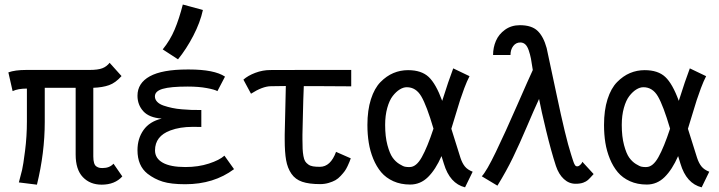

<svg xmlns="http://www.w3.org/2000/svg" viewBox="-20 -804 3145 840"><path d="M371.6 -498Q408.7 -498 427.7 -505.4Q446.8 -512.7 459.5 -529.3L511.7 -471.2Q485.4 -441.4 457 -431.4Q428.7 -421.4 388.2 -419.9V-119.6Q388.2 -102.1 391.6 -91.1Q395 -80.1 401.9 -75.7Q408.7 -71.3 414.3 -70.1Q419.9 -68.8 428.7 -68.8Q459.5 -68.8 476.6 -87.9L515.1 -32.2Q482.4 3.9 424.8 3.9Q374 3.9 342.5 -29.1Q311 -62 311 -127.9V-419.9H175.8V-270.5Q175.8 -135.3 141.6 3.9L62.5 -5.9Q71.8 -41 76.7 -60.8Q81.5 -80.6 89.6 -144Q97.7 -207.5 97.7 -272.5V-416.5Q58.6 -416.5 35.2 -405.3L16.6 -487.3Q45.4 -498 95.2 -498Z M691.9 -587.9Q724.1 -627.4 743.9 -674.3Q763.7 -721.2 779.8 -784.2L867.7 -760.3Q856 -706.1 825.7 -647.7Q795.4 -589.4 758.8 -544.4ZM1003.9 -64Q915.5 2 790.5 2Q728 2 691.9 -9.3Q655.8 -20.5 625.5 -43.9Q581.5 -78.6 581.5 -147Q581.5 -197.8 607.9 -235.1Q634.3 -272.5 687.5 -285.2Q632.8 -289.1 607.2 -317.1Q581.5 -345.2 581.5 -385.3Q581.5 -440.4 635.5 -470.2Q689.5 -500 800.3 -500H807.1Q917.5 -500 964.4 -468.8L931.2 -405.3Q919.9 -412.1 884.5 -418.7Q849.1 -425.3 801.3 -425.3Q726.1 -425.3 691.9 -415.3Q657.7 -405.3 657.7 -382.3Q657.7 -369.1 667.7 -358.6Q677.7 -348.1 695.8 -342Q713.9 -335.9 733.2 -331.8Q752.4 -327.6 776.4 -325.7Q800.3 -323.7 816.4 -323.2Q832.5 -322.8 849.6 -322.8H852.1H860.8V-248.5Q854.5 -248.5 841.8 -248.8Q829.1 -249 822.8 -249Q767.1 -249 725.6 -233.4Q658.2 -208.5 658.2 -146Q658.2 -111.3 691.9 -92.3Q725.6 -73.2 791 -73.2Q847.7 -73.2 894 -88.4Q940.4 -103.5 961.9 -123Z M1308.6 -498H1368.2Q1368.2 -498 1436 -498H1507.8H1516.6V-426.3L1368.2 -427.2H1309.1Q1306.6 -370.1 1305.2 -300.3Q1303.7 -230.5 1303.2 -214.8V-195.3Q1303.2 -168.9 1304 -153.1Q1304.7 -137.2 1307.4 -121.8Q1310.1 -106.4 1314.9 -98.6Q1319.8 -90.8 1328.6 -84.5Q1337.4 -78.1 1349.4 -76.2Q1361.3 -74.2 1379.4 -74.2Q1426.3 -74.2 1450.2 -139.6L1514.6 -111.3Q1510.7 -101.1 1509 -96.2Q1507.3 -91.3 1500.7 -77.4Q1494.1 -63.5 1488 -55.2Q1481.9 -46.9 1470.7 -34.7Q1459.5 -22.5 1447.3 -15.6Q1435.1 -8.8 1417.7 -3.7Q1400.4 1.5 1380.4 1.5Q1332 1.5 1302 -8.8Q1272 -19 1254.9 -43.9Q1237.8 -68.8 1231.7 -103.5Q1225.6 -138.2 1225.6 -193.8V-214.8Q1226.6 -238.8 1227.8 -308.6Q1229 -378.4 1230.5 -427.7L1165 -426.8Q1128.4 -426.3 1078.1 -394L1044.9 -455.6Q1064.5 -473.1 1096.9 -485.4Q1129.4 -497.6 1162.6 -497.6Z M1665 -257.3Q1665 -206.5 1675 -169.2Q1685.1 -131.8 1697.8 -114.3Q1710.4 -96.7 1727.1 -86.4Q1743.7 -76.2 1751.7 -74.7Q1759.8 -73.2 1766.1 -73.2H1772.5Q1801.3 -73.2 1825.4 -116.5Q1849.6 -159.7 1876.5 -241.2Q1846.7 -342.3 1823.2 -382.3Q1799.8 -422.4 1759.8 -422.4Q1744.6 -422.4 1728.8 -412.6Q1712.9 -402.8 1698.2 -384Q1683.6 -365.2 1674.3 -332Q1665 -298.8 1665 -257.3ZM1954.6 -240.7Q1988.8 -130.9 1994.6 -113.3Q2002.4 -89.8 2013.9 -75.7Q2025.4 -61.5 2047.9 -52.7L2014.6 15.6Q1947.8 -1 1921.9 -87.9Q1915 -110.4 1911.6 -121.1Q1885.7 -62 1852.5 -29.3Q1819.3 3.4 1774.4 3.4Q1733.4 3.4 1700.9 -11.2Q1668.5 -25.9 1647.7 -50.5Q1627 -75.2 1613 -109.1Q1599.1 -143.1 1593.3 -179.7Q1587.4 -216.3 1587.4 -257.3Q1587.4 -321.8 1602.8 -369.9Q1618.2 -418 1644.5 -444.8Q1670.9 -471.7 1701.2 -484.4Q1731.4 -497.1 1765.1 -497.1Q1823.7 -497.1 1855.5 -467.3Q1887.2 -437.5 1914.6 -362.8Q1942.9 -452.6 1962.9 -504.9L2034.2 -470.7Q2022.9 -449.2 2011.2 -418Q1999.5 -386.7 1992.9 -366Q1986.3 -345.2 1972.7 -300Q1959 -254.9 1954.6 -240.7Z M2156.2 8.3 2087.9 -32.7Q2108.9 -55.2 2149.4 -139.2Q2189.9 -223.1 2242.4 -343.3Q2294.9 -463.4 2311 -497.6Q2306.6 -527.8 2303 -546.9Q2299.3 -565.9 2293.2 -583.7Q2287.1 -601.6 2278.1 -609.9Q2269 -618.2 2256.3 -618.2Q2237.3 -618.2 2225.3 -602.5Q2213.4 -586.9 2213.4 -563.5H2137.2Q2137.2 -596.2 2149.7 -625.2Q2162.1 -654.3 2189.7 -674.1Q2217.3 -693.8 2254.4 -693.8Q2306.2 -693.8 2332 -668.9Q2357.9 -644 2371.6 -593.8Q2375 -580.6 2414.8 -391.4Q2454.6 -202.1 2478 -129.9Q2479.5 -124.5 2482.2 -116.5Q2484.9 -108.4 2486.1 -104.5Q2487.3 -100.6 2489.3 -95Q2491.2 -89.4 2492.7 -86.7Q2494.1 -84 2496.1 -81.1Q2498 -78.1 2500.5 -77.1Q2502.9 -76.2 2505.4 -76.2Q2511.2 -76.2 2516.8 -81.1Q2522.5 -85.9 2525.4 -90.8L2527.8 -96.2L2577.1 -42.5Q2559.6 -22.9 2552.2 -16.4Q2544.9 -9.8 2531.7 -4.9Q2518.6 0 2498 0Q2469.2 0 2446.8 -20.8Q2424.3 -41.5 2412.1 -78.1Q2391.1 -142.6 2369.4 -232.2Q2347.7 -321.8 2338.4 -371.1Q2317.4 -326.2 2285.2 -250.2Q2252.9 -174.3 2224.1 -114.7Q2195.3 -55.2 2156.2 8.3Z M2700.2 -257.3Q2700.2 -206.5 2710.2 -169.2Q2720.2 -131.8 2732.9 -114.3Q2745.6 -96.7 2762.2 -86.4Q2778.8 -76.2 2786.9 -74.7Q2794.9 -73.2 2801.3 -73.2H2807.6Q2836.4 -73.2 2860.6 -116.5Q2884.8 -159.7 2911.6 -241.2Q2881.8 -342.3 2858.4 -382.3Q2835 -422.4 2794.9 -422.4Q2779.8 -422.4 2763.9 -412.6Q2748 -402.8 2733.4 -384Q2718.8 -365.2 2709.5 -332Q2700.2 -298.8 2700.2 -257.3ZM2989.7 -240.7Q3023.9 -130.9 3029.8 -113.3Q3037.6 -89.8 3049.1 -75.7Q3060.5 -61.5 3083 -52.7L3049.8 15.6Q2982.9 -1 2957 -87.9Q2950.2 -110.4 2946.8 -121.1Q2920.9 -62 2887.7 -29.3Q2854.5 3.4 2809.6 3.4Q2768.6 3.4 2736.1 -11.2Q2703.6 -25.9 2682.9 -50.5Q2662.1 -75.2 2648.2 -109.1Q2634.3 -143.1 2628.4 -179.7Q2622.6 -216.3 2622.6 -257.3Q2622.6 -321.8 2637.9 -369.9Q2653.3 -418 2679.7 -444.8Q2706.1 -471.7 2736.3 -484.4Q2766.6 -497.1 2800.3 -497.1Q2858.9 -497.1 2890.6 -467.3Q2922.4 -437.5 2949.7 -362.8Q2978 -452.6 2998 -504.9L3069.3 -470.7Q3058.1 -449.2 3046.4 -418Q3034.7 -386.7 3028.1 -366Q3021.5 -345.2 3007.8 -300Q2994.1 -254.9 2989.7 -240.7Z"/></svg>

Font: FantasqueSansM Nerd Font
Style: Regular
Weight: 400
Monospace: yes
Designer: Jany Belluz
Version: Version 1.8.0 ; ttfautohint (v1.8.2);Nerd Fonts 3.4.0